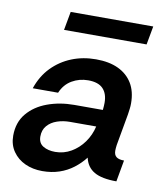

<svg xmlns="http://www.w3.org/2000/svg" viewBox="-80 -758 714 836"><g transform="rotate(10 277.0 -340.0)"><path d="M163 12Q121 12 87 -3.5Q53 -19 32.5 -48.5Q12 -78 12 -118Q12 -177 45 -216.5Q78 -256 132.5 -276Q187 -296 251 -296H377Q378 -306 378.5 -313.5Q379 -321 379 -328Q379 -368 358 -390Q337 -412 292 -412Q253 -412 220.5 -393Q188 -374 172 -336H60Q79 -392 116 -430Q153 -468 202.5 -488Q252 -508 310 -508Q368 -508 408.5 -489Q449 -470 471 -434Q493 -398 493 -345Q493 -333 491.5 -321.5Q490 -310 488 -296L463 -156Q462 -149 461.5 -142Q461 -135 461 -131Q461 -112 472 -103.5Q483 -95 506 -95L489 0Q424 0 390.5 -19.5Q357 -39 348 -80Q327 -53 299.5 -32Q272 -11 238 0.5Q204 12 163 12ZM204 -80Q242 -80 274.5 -99Q307 -118 329.5 -149.5Q352 -181 361 -220H245Q215 -220 188.5 -211Q162 -202 145.5 -183Q129 -164 129 -135Q129 -106 150.5 -93Q172 -80 204 -80ZM150 -610 165 -692H530L515 -610Z"/></g></svg>

Font: Rethink Sans SemiBold
Style: Italic
Weight: 600
Italic angle: -10°
Designer: The Rethink Sans project authors (Hans Thiessen). DM Sans designed by Colophon Foundry.
Foundry: Rethink Communications LLC
Version: Version 1.001